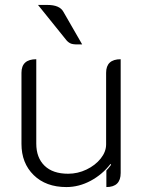

<svg xmlns="http://www.w3.org/2000/svg" viewBox="-20 -749 586 778"><path d="M469 -48Q469 9 411 9V-58Q418 -65 430 -81L428 -85Q395 -42 347.5 -16.5Q300 9 249 9Q166 9 116.5 -39.5Q67 -88 67 -166V-454Q67 -509 127 -509V-167Q127 -110 160.5 -77.5Q194 -45 256 -45Q295 -45 330.5 -62Q366 -79 388 -106.5Q410 -134 410 -164V-454Q410 -509 469 -509ZM250 -585 134 -729H172Q222 -729 237 -701L313 -569Q281 -568 270 -571.5Q259 -575 250 -585Z"/></svg>

Font: K2D ExtraLight
Style: Regular
Weight: 275
Designer: Katatrad Aksorn Co.,Ltd.
Foundry: Cadson Demak Co.,Ltd.
Version: Version 1.000; ttfautohint (v1.6)